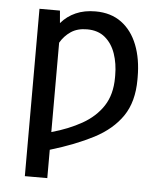

<svg xmlns="http://www.w3.org/2000/svg" viewBox="-53 -585 731 836"><g transform="rotate(5 312.5 -167.5)"><path d="M538.4 -258.5Q538.4 -161.6 495.6 -98.7Q452.8 -35.9 373.4 5.3Q294 46.5 184.7 79.2V203.1H86.6V-528.4H176.1L180.8 -474.1Q207.4 -505.3 244.9 -521.8Q282.3 -538.4 331 -538.4Q398.4 -538.4 444.6 -504.3Q490.8 -470.2 514.6 -409.4Q538.4 -348.7 538.4 -268.5ZM301.1 -457.4Q258.9 -457.4 230.5 -438.2Q202.1 -419 184.7 -388.8V1.8Q258.9 -18.8 316.8 -51.5Q374.6 -84.2 407.5 -134.4Q440.3 -184.7 440.3 -258.5V-268.5Q440.3 -319.6 425.6 -362.6Q410.9 -405.5 380.1 -431.5Q349.4 -457.4 301.1 -457.4Z"/></g></svg>

Font: Inter UI
Style: Regular
Weight: 400
Designer: Rasmus Andersson
Foundry: rsms
Version: Version 2.2